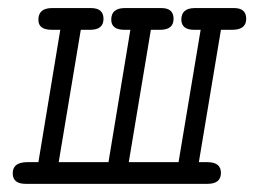

<svg xmlns="http://www.w3.org/2000/svg" viewBox="-20 -451 624 471"><path d="M11.2 -25.9Q11.2 -52.7 45.9 -53.2H74.2L127.9 -377.9H106.9Q73.7 -377.9 74.2 -402.8Q74.2 -430.7 106.9 -431.2H203.1Q233.9 -431.2 233.9 -404.8Q233.9 -377.9 201.2 -377.9H178.2L124 -53.2H246.1L299.8 -377.9H285.2Q252.9 -377.9 252.9 -402.8Q252.9 -430.7 285.2 -431.2H376Q405.8 -431.2 405.8 -404.8Q405.8 -377.9 373 -377.9H350.1L295.9 -53.2H418L472.2 -377.9H456.1Q425.3 -377.9 424.8 -402.8Q424.8 -430.7 457 -431.2H554.2Q584 -431.2 584 -404.8Q584 -377.9 549.8 -377.9H522L467.8 -53.2H488.8Q522 -53.2 522 -26.9Q522 0 488.8 0H43Q11.2 0 11.2 -25.9Z"/></svg>

Font: CMU Typewriter Text
Style: LightOblique
Weight: 200
Italic angle: -9.46001°
Version: Version 0.7.0